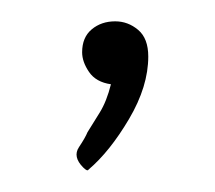

<svg xmlns="http://www.w3.org/2000/svg" viewBox="-20 -65 202 180"><path d="M84 14Q70 12 63.5 2.5Q57 -7 57 -16Q57 -30 66 -37.5Q75 -45 88 -45Q100 -45 109.5 -37Q119 -29 119 -12Q119 16 101 46.5Q83 77 63 94Q62 96 58 92Q48 82 54 73Q60 64 62 59Q67 51 73.5 40.5Q80 30 84 14Z"/></svg>

Font: Zain ExtraLight
Style: Regular
Weight: 200
Designer: Zain,Boutros
Foundry: Mobile Telecommunications Company (Zain), 2024
Version: Version 1.51; ttfautohint (v1.8.4)